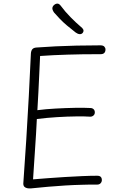

<svg xmlns="http://www.w3.org/2000/svg" viewBox="-20 -1028 665 1063"><path d="M152 15Q141 16 131 14Q121 12 115 6Q109 0 109 -12Q118 -134 125.5 -255.5Q133 -377 139.5 -496.5Q146 -616 151 -731Q152 -747 159 -755.5Q166 -764 183 -765Q235 -769 289 -771.5Q343 -774 404 -775.5Q465 -777 536 -777Q551 -777 557.5 -770Q564 -763 564 -754Q564 -742 557.5 -735Q551 -728 536 -728Q485 -728 440 -727.5Q395 -727 354.5 -725.5Q314 -724 276.5 -722.5Q239 -721 202 -718Q200 -672 197.5 -620Q195 -568 192.5 -516.5Q190 -465 187 -418Q233 -424 288 -427Q343 -430 394.5 -431Q446 -432 480 -430Q491 -430 498 -423.5Q505 -417 505 -406Q505 -395 497.5 -388.5Q490 -382 480 -382Q452 -384 403 -383.5Q354 -383 296 -379.5Q238 -376 184 -369Q180 -286 174 -201Q168 -116 163 -35Q199 -38 245 -41.5Q291 -45 340 -48Q389 -51 435.5 -53Q482 -55 518 -55Q532 -55 538 -48.5Q544 -42 544 -32Q544 -21 537 -13.5Q530 -6 518 -6Q496 -6 475.5 -6Q455 -6 435 -5Q388 -4 340.5 -1Q293 2 246 6Q199 10 152 15ZM399 -848Q372 -869 350 -887.5Q328 -906 311 -924Q294 -942 279 -959Q269 -974 270 -983.5Q271 -993 279 -1000Q288 -1008 298 -1008Q308 -1008 318 -994Q340 -964 370.5 -933Q401 -902 426 -881Q437 -873 441 -864.5Q445 -856 438 -846Q431 -838 420.5 -839Q410 -840 399 -848Z"/></svg>

Font: Playpen Sans ExtraLight
Style: Regular
Weight: 250
Designer: Laura Meseguer, Veronika Burian, José Scaglione
Foundry: TypeTogether
Version: Version 1.001